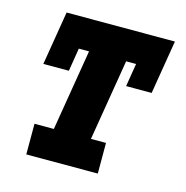

<svg xmlns="http://www.w3.org/2000/svg" viewBox="-85 -610 669 690"><g transform="rotate(15 250.0 -265.0)"><path d="M72 0V-114H144L194 -416H156L142 -330H47L80 -530H483L450 -330H355L369 -416H332L282 -114H338V0Z"/></g></svg>

Font: Iosevka Slab Heavy Oblique
Style: Regular
Weight: 900
Italic angle: -9°
Monospace: yes
Designer: Belleve Invis
Foundry: Belleve Invis
Version: Version 11.1.1; ttfautohint (v1.8.3)